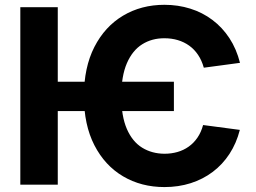

<svg xmlns="http://www.w3.org/2000/svg" viewBox="-20 -757 1050 787"><path d="M692.8 -422.1V-301.8H186.7V-422.1ZM963.7 -499.4 815.4 -479.5Q807 -509.7 791.7 -532.3Q776.4 -555 755.4 -570Q734.4 -585 708.8 -592.6Q683.2 -600.2 654.1 -600.2Q602.8 -600.5 562.8 -575.4Q522.9 -550.4 500.1 -497.9Q477.4 -445.4 477 -362.7Q477.4 -280.2 500.1 -228.1Q522.9 -176.1 562.8 -151.6Q602.8 -127.1 654.1 -126.8Q682.3 -126.8 707.5 -134Q732.6 -141.2 753.3 -155.9Q774 -170.5 789.2 -192.6Q804.4 -214.6 812.5 -244.5L963.1 -224.6Q949 -169.6 920.7 -126.3Q892.4 -82.9 852.1 -52.5Q811.8 -22.2 761.8 -6.2Q711.7 9.8 654.1 9.8Q559.1 9.8 484.4 -34.3Q409.7 -78.4 366.8 -161.9Q324 -245.3 324 -362.7Q324 -480.6 366.8 -564.4Q409.7 -648.2 484.4 -692.8Q559.1 -737.3 654.1 -737.3Q710 -737.3 759.9 -721.6Q809.8 -706 850.5 -675.4Q891.2 -644.9 920.3 -600.7Q949.3 -556.5 963.7 -499.4ZM216.8 -727.5V0H63.3V-727.5Z"/></svg>

Font: GitLab Sans
Style: Regular
Weight: 400
Designer: Rasmus Andersson
Foundry: Modifications by GitLab B.V., manufactured by rsms
Version: Version 4.000;git-c8fb6b7